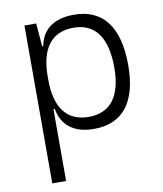

<svg xmlns="http://www.w3.org/2000/svg" viewBox="-84 -595 754 889"><g transform="rotate(-10 293.0 -151.0)"><path d="M89.8 224.6H154.8V-112.8H161.1C174.3 -36.6 228 9.8 324.7 9.8C460.4 9.8 531.2 -80.6 531.2 -253.9C531.2 -433.6 460 -527.3 322.8 -527.3C230.5 -527.3 172.9 -485.8 159.2 -408.7H153.8L145 -517.6H89.8ZM154.8 -251V-266.1C154.8 -398.9 208.5 -468.3 311 -468.3C413.1 -468.3 465.8 -395 465.8 -253.9C465.8 -119.6 412.6 -49.3 310.5 -49.3C208 -49.3 154.8 -118.7 154.8 -251Z"/></g></svg>

Font: Cascadia Mono NF Light
Style: Regular
Weight: 300
Monospace: yes
Designer: Aaron Bell
Foundry: Saja Typeworks
Version: Version 2404.023